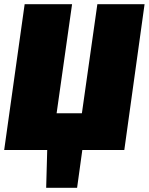

<svg xmlns="http://www.w3.org/2000/svg" viewBox="-28 -718 712 919"><path d="M664 -698 567 0H366L341 181H193L198 0H-8L90 -698H317L243 -176H364L438 -698Z"/></svg>

Font: Fira Sans Ultra
Style: Italic
Weight: 950
Italic angle: -8°
Designer: Carrois Corporate & Edenspiekermann AG
Foundry: Carrois Corporate GbR & Edenspiekermann AG
Version: Version 4.203;PS 004.203;hotconv 1.0.88;makeotf.lib2.5.64775